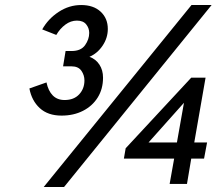

<svg xmlns="http://www.w3.org/2000/svg" viewBox="-20 -732 862 764"><path d="M225 -272Q170.5 -272 138.2 -301.8Q106 -331.5 97 -380L165 -404Q172 -370.5 190 -352.2Q208 -334 237 -334Q274 -334 295 -356.5Q316 -379 316 -412Q316 -433 303.8 -450.5Q291.5 -468 265 -468H231L241 -529H265Q302 -529 318.5 -552.2Q335 -575.5 335 -601Q335 -620 323 -635Q311 -650 286 -650Q261.5 -650 240 -634Q218.5 -618 204 -593L148 -615Q171.5 -657 213.2 -684.5Q255 -712 303 -712Q352 -712 380.5 -685.5Q409 -659 409 -617Q409 -581 388.2 -550.2Q367.5 -519.5 336 -506Q361 -497 375.5 -475Q390 -453 390 -423Q390 -378 368.8 -344Q347.5 -310 310.2 -291Q273 -272 225 -272ZM154 12 742 -712H822L235 12ZM655 0 673 -101H473L480 -142L741 -423H798L753 -165H804L792 -101H741L724 0ZM571 -165H684L712 -323Z"/></svg>

Font: Overpass
Style: Italic
Weight: 400
Italic angle: -10°
Designer: Delve Withrington, Dave Bailey, Thomas Jockin
Foundry: Delve Fonts LLC
Version: Version 4.000